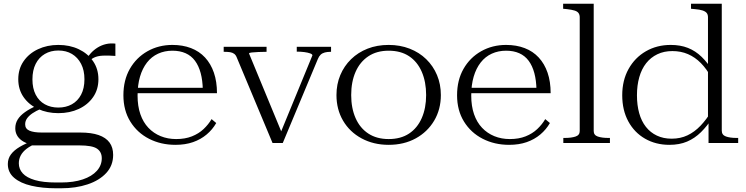

<svg xmlns="http://www.w3.org/2000/svg" viewBox="-20 -767 4002 1030"><path d="M599 -467Q559 -470 531 -468.5Q503 -467 483.5 -457.5Q464 -448 448 -426L435 -439Q450 -463 467 -481.5Q484 -500 504.5 -512.5Q525 -525 548.5 -530.5Q572 -536 599 -533ZM293 -160Q233 -160 184 -182.5Q135 -205 106.5 -246Q78 -287 78 -342Q78 -397 106.5 -438.5Q135 -480 184 -503Q233 -526 293 -526Q354 -526 402.5 -503Q451 -480 479.5 -438.5Q508 -397 508 -342Q508 -287 479.5 -246Q451 -205 402.5 -182.5Q354 -160 293 -160ZM293 -190Q334 -190 365.5 -207.5Q397 -225 415 -259Q433 -293 433 -342Q433 -390 415 -424.5Q397 -459 366 -477.5Q335 -496 293 -496Q252 -496 220.5 -477.5Q189 -459 171.5 -424.5Q154 -390 154 -341Q154 -293 171.5 -259Q189 -225 220.5 -207.5Q252 -190 293 -190ZM280 243Q207 243 148.5 229.5Q90 216 56 187Q22 158 22 113Q22 84 38.5 61.5Q55 39 86.5 20.5Q118 2 164 -15L179 1Q145 14 123.5 30.5Q102 47 91.5 66.5Q81 86 81 109Q81 140 102 163Q123 186 167 199Q211 212 281 212H307Q375 212 424 195.5Q473 179 499.5 149.5Q526 120 526 82Q526 48 500.5 30.5Q475 13 405 13H143L144 8Q115 0 97 -13Q79 -26 70.5 -42.5Q62 -59 62 -79Q62 -105 75 -126Q88 -147 114 -165.5Q140 -184 177 -200L199 -183Q173 -172 154.5 -159.5Q136 -147 125.5 -132.5Q115 -118 115 -100Q115 -76 138 -66Q161 -56 204 -56H410Q470 -56 509 -42.5Q548 -29 567.5 -2.5Q587 24 587 64Q587 121 550 161Q513 201 450 222Q387 243 308 243Z M718 -254Q718 -198 733 -154.5Q748 -111 776 -81.5Q804 -52 842 -36.5Q880 -21 925 -21Q973 -21 1009.5 -35.5Q1046 -50 1072 -74.5Q1098 -99 1115 -128L1140 -107Q1120 -72 1088.5 -45.5Q1057 -19 1015.5 -4.5Q974 10 921 10Q843 10 779.5 -22.5Q716 -55 679 -115Q642 -175 642 -256Q642 -337 676.5 -397.5Q711 -458 771 -492Q831 -526 905 -526Q960 -526 1004.5 -509Q1049 -492 1080 -458.5Q1111 -425 1127.5 -377Q1144 -329 1144 -267H695V-296H1094L1068 -285Q1067 -336 1056.5 -375Q1046 -414 1026 -441Q1006 -468 975.5 -481.5Q945 -495 905 -495Q863 -495 828 -479Q793 -463 768.5 -431.5Q744 -400 731 -355.5Q718 -311 718 -254Z M1656 -470Q1656 -476 1644 -480.5Q1632 -485 1613 -487.5Q1594 -490 1575 -490H1572V-516H1756V-489H1753Q1736 -489 1722.5 -485.5Q1709 -482 1700 -473.5Q1691 -465 1685 -450L1497 0H1442L1250 -459Q1245 -472 1236 -478.5Q1227 -485 1214.5 -487Q1202 -489 1185 -489H1180V-516H1410V-489H1407Q1387 -489 1366 -488Q1345 -487 1330.5 -485.5Q1316 -484 1316 -480L1497 -42H1480Z M2345 -257Q2345 -180 2309 -119.5Q2273 -59 2210 -24.5Q2147 10 2065 10Q1984 10 1920 -24.5Q1856 -59 1820.5 -119.5Q1785 -180 1785 -257Q1785 -315 1805.5 -364Q1826 -413 1863.5 -449.5Q1901 -486 1952 -506Q2003 -526 2065 -526Q2126 -526 2177.5 -506Q2229 -486 2266.5 -449.5Q2304 -413 2324.5 -364Q2345 -315 2345 -257ZM1864 -257Q1864 -187 1887.5 -133.5Q1911 -80 1956 -50.5Q2001 -21 2065 -21Q2130 -21 2174.5 -50.5Q2219 -80 2242.5 -133.5Q2266 -187 2266 -257Q2266 -328 2242.5 -382Q2219 -436 2174.5 -465.5Q2130 -495 2065 -495Q2001 -495 1956 -465Q1911 -435 1887.5 -381.5Q1864 -328 1864 -257Z M2508 -254Q2508 -198 2523 -154.5Q2538 -111 2566 -81.5Q2594 -52 2632 -36.5Q2670 -21 2715 -21Q2763 -21 2799.5 -35.5Q2836 -50 2862 -74.5Q2888 -99 2905 -128L2930 -107Q2910 -72 2878.5 -45.5Q2847 -19 2805.5 -4.5Q2764 10 2711 10Q2633 10 2569.5 -22.5Q2506 -55 2469 -115Q2432 -175 2432 -256Q2432 -337 2466.5 -397.5Q2501 -458 2561 -492Q2621 -526 2695 -526Q2750 -526 2794.5 -509Q2839 -492 2870 -458.5Q2901 -425 2917.5 -377Q2934 -329 2934 -267H2485V-296H2884L2858 -285Q2857 -336 2846.5 -375Q2836 -414 2816 -441Q2796 -468 2765.5 -481.5Q2735 -495 2695 -495Q2653 -495 2618 -479Q2583 -463 2558.5 -431.5Q2534 -400 2521 -355.5Q2508 -311 2508 -254Z M3165 -747V-64Q3165 -42 3187 -34.5Q3209 -27 3244 -27H3252V0H3002V-27H3010Q3045 -27 3067.5 -34.5Q3090 -42 3090 -64V-674Q3090 -688 3083.5 -697Q3077 -706 3062 -710.5Q3047 -715 3022 -718L3001 -720V-747Z M3852 -66Q3852 -43 3874 -35Q3896 -27 3932 -27H3940V0H3781V-118H3778V-674Q3778 -689 3771 -697.5Q3764 -706 3748.5 -711Q3733 -716 3708 -718L3687 -720V-747H3852ZM3578 -526Q3630 -526 3670.5 -510Q3711 -494 3744 -462Q3777 -430 3804 -385L3796 -351Q3771 -397 3740 -428.5Q3709 -460 3671 -476.5Q3633 -493 3587 -493Q3542 -493 3506.5 -476Q3471 -459 3446.5 -428Q3422 -397 3409.5 -353Q3397 -309 3397 -256Q3397 -203 3409 -160Q3421 -117 3445 -86.5Q3469 -56 3504 -39.5Q3539 -23 3583 -23Q3630 -23 3668 -41Q3706 -59 3738 -92.5Q3770 -126 3797 -171L3804 -138Q3774 -91 3740.5 -58Q3707 -25 3666 -7.5Q3625 10 3571 10Q3498 10 3440.5 -23Q3383 -56 3350.5 -116Q3318 -176 3318 -256Q3318 -336 3352 -397Q3386 -458 3445 -492Q3504 -526 3578 -526Z"/></svg>

Font: Roboto Serif 120pt Expanded Light
Style: Regular
Weight: 300
Width: 7
Designer: Greg Gazdowicz
Foundry: Commercial Type
Version: Version 1.008